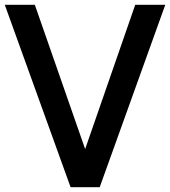

<svg xmlns="http://www.w3.org/2000/svg" viewBox="-34 -775 713 805"><path d="M-14 -755H112L323 -150L533 -755H659L384 10H262Z"/></svg>

Font: BLUETTI 2.0 Medium
Style: Italic
Weight: 500
Designer: Stijn de Vries
Foundry: tokotype
Version: Version 2.005;October 31, 2023;FontCreator 14.0.0.2814 64-bi